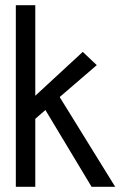

<svg xmlns="http://www.w3.org/2000/svg" viewBox="-20 -720 483 740"><path d="M210 -346 353 -469 299 -520 116 -351V-700H41V0H116V-262L155 -296L333 0H424Z"/></svg>

Font: Advent Pro Medium
Style: Regular
Weight: 500
Designer: VivaRado, Andreas Kalpakidis
Foundry: VivaRado, Andreas Kalpakidis
Version: Version 3.000